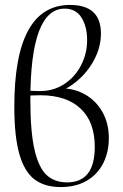

<svg xmlns="http://www.w3.org/2000/svg" viewBox="-20 -745 497 778"><path d="M421 -185Q421 -129 398.5 -84Q376 -39 332 -13Q288 13 226 13Q161 13 120 -18Q79 -49 58.5 -120.5Q38 -192 38 -313Q38 -725 264 -725Q389 -725 389 -609Q389 -555 362 -503.5Q335 -452 290 -415Q245 -378 195 -365L229 -387Q282 -387 326 -361.5Q370 -336 395.5 -290.5Q421 -245 421 -185ZM364 -150Q364 -251 306.5 -305Q249 -359 144 -359Q104 -359 85 -356V-379Q104 -376 143 -376Q197 -376 240.5 -404.5Q284 -433 308.5 -480.5Q333 -528 333 -582Q333 -638 310 -674Q287 -710 242 -710Q103 -710 103 -340Q103 -211 120 -138Q137 -65 169 -35.5Q201 -6 252 -6Q364 -6 364 -150Z"/></svg>

Font: Cormorant Infant
Style: Regular
Weight: 400
Designer: Christian Thalmann (Catharsis Fonts)
Foundry: Catharsis Fonts
Version: Version 4.000